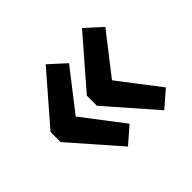

<svg xmlns="http://www.w3.org/2000/svg" viewBox="-111 -639 738 738"><g transform="rotate(-45 258.5 -269.5)"><path d="M234.4 -241.2V-295.9L405.3 -493.2L471.7 -432.6L344.7 -269.5L471.7 -103.5L405.3 -45.9ZM37.1 -241.2V-295.9L208 -493.2L274.4 -432.6L147.5 -269.5L274.4 -103.5L208 -45.9Z"/></g></svg>

Font: Reddit Sans Fudge ExtraBold
Style: Regular
Weight: 800
Designer: Stephen Hutchings
Foundry: Reddit
Version: Version 1.011